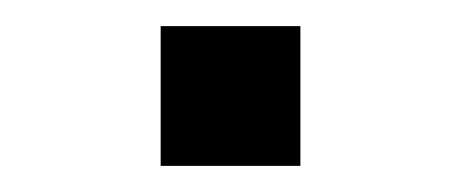

<svg xmlns="http://www.w3.org/2000/svg" viewBox="-20 -127 353 147"><path d="M103 0V-107H210V0Z"/></svg>

Font: M PLUS 1 Thin
Style: Regular
Weight: 400
Version: Version 1.001